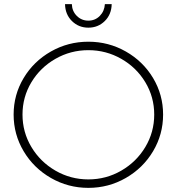

<svg xmlns="http://www.w3.org/2000/svg" viewBox="-20 -906 856 930"><path d="M770 -351Q770 -255 721.5 -173.5Q673 -92 589.5 -44Q506 4 408 4Q310 4 226.5 -44Q143 -92 94.5 -173.5Q46 -255 46 -351Q46 -447 94.5 -528Q143 -609 226.5 -656.5Q310 -704 408 -704Q506 -704 589.5 -656.5Q673 -609 721.5 -528Q770 -447 770 -351ZM89 -351Q89 -266 132 -194Q175 -122 248.5 -79.5Q322 -37 408 -37Q494 -37 567.5 -79.5Q641 -122 684 -194Q727 -266 727 -351Q727 -436 684 -507.5Q641 -579 567.5 -621Q494 -663 408 -663Q322 -663 248.5 -621Q175 -579 132 -507.5Q89 -436 89 -351ZM408 -806Q441 -806 463.5 -829Q486 -852 488 -886H521Q520 -836 487.5 -804Q455 -772 408 -772Q361 -772 328.5 -804Q296 -836 295 -886H328Q329 -852 352 -829Q375 -806 408 -806Z"/></svg>

Font: Montserrat arm2 ExtraLight
Style: Regular
Weight: 275
Designer: Julieta Ulanovsky
Foundry: Julieta Ulanovsky
Version: Version 6.000